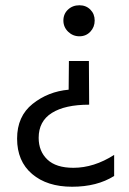

<svg xmlns="http://www.w3.org/2000/svg" viewBox="-20 -537 492 730"><path d="M414 132Q349 173 254 173Q159 173 102 124.5Q45 76 45 -10Q45 -95 104 -142Q163 -189 241 -196L242 -305H318L319 -139Q227 -139 177 -107.5Q127 -76 127 -13Q127 38 160 69.5Q193 101 259 101Q337 101 414 52ZM282 -517Q307 -517 323.5 -500.5Q340 -484 340 -459Q340 -434 323.5 -416.5Q307 -399 282 -399Q257 -399 239 -416.5Q221 -434 221 -459Q221 -484 238.5 -500.5Q256 -517 282 -517Z"/></svg>

Font: Hind Guntur
Style: Regular
Weight: 400
Designer: Manushi Parikh, Hitesh Malaviya
Foundry: Indian Type Foundry
Version: Version 1.002;PS 1.0;hotconv 1.0.86;makeotf.lib2.5.63406; tt